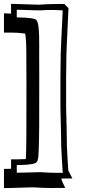

<svg xmlns="http://www.w3.org/2000/svg" viewBox="-37 -717 443 988"><path d="M307.1 30.3Q308.6 62.5 310.3 94.7Q312 127 314.5 160.6L335.4 201.2Q315.9 201.2 305.2 201.2Q294.4 201.2 289.1 201.4Q283.7 201.7 282.5 201.7Q281.2 201.7 280.3 201.7Q279.3 202.6 279.1 204.1Q278.8 205.6 280.5 210.4Q282.2 215.3 286.6 224.6Q291 233.9 298.8 250H248.5Q247.6 250 246.3 250.2Q245.1 250.5 243.7 250.5Q199.2 250.5 172.4 249Q145.5 247.6 137.7 247.1H136.2Q132.3 247.1 118.2 247.3Q104 247.6 83 248.3Q62 249 36.4 249.8Q10.7 250.5 -16.6 251V151.9Q-7.8 151.9 1.2 151.9Q10.3 151.9 20 151.4V103Q38.1 103 58.6 102.8Q79.1 102.5 96.2 101.6Q97.2 73.2 97.9 44.2Q98.6 15.1 98.6 -17.1L99.1 -290L98.6 -380.4V-419.4Q98.6 -439 98.4 -458.7Q98.1 -478.5 97.4 -495.8Q96.7 -513.2 95.2 -526.4Q93.8 -539.6 91.3 -545.9Q91.8 -544.9 90.6 -544.4Q89.4 -543.9 85.4 -544.9H85.9Q56.6 -549.3 21.5 -549.3H-16.6V-648.4Q-6.8 -647.9 2 -647.7Q10.7 -647.5 20 -647V-697.3Q47.9 -696.3 73.7 -695.6Q99.6 -694.8 120.1 -694.1Q140.6 -693.4 154.3 -693.1Q168 -692.9 170.9 -692.9Q171.4 -692.9 171.1 -693.1Q170.9 -693.4 173.3 -693.4Q183.6 -694.3 210.2 -695.6Q236.8 -696.8 275.9 -696.8Q276.9 -696.8 277.8 -696.5Q278.8 -696.3 279.8 -696.3H294.4L315.4 -674.8Q314.9 -665.5 314.2 -647.9Q313.5 -630.4 312.3 -608.2Q311 -585.9 310.1 -561Q309.1 -536.1 307.9 -512.7Q306.6 -489.3 305.9 -468.8Q305.2 -448.2 304.7 -434.6Q304.2 -408.2 304 -377.4Q303.7 -346.7 303.2 -320.8V-174.3Q303.2 -169.9 303.5 -150.9Q303.7 -131.8 304.7 -105.5Q305.2 -86.4 305.7 -65.9Q306.2 -45.4 306.4 -26.6Q306.6 -7.8 306.9 7.3Q307.1 22.5 307.1 30.3ZM285.6 168.5Q283.2 133.3 281.2 99.4Q279.3 65.4 277.8 31.7Q277.8 23.4 277.6 5.9Q277.3 -11.7 276.9 -33.2Q276.4 -54.7 275.9 -78.1Q275.4 -101.6 274.9 -121.6Q274.4 -141.6 274.2 -156Q273.9 -170.4 273.9 -174.3V-321.3L275.4 -435.1Q275.9 -448.7 276.6 -468.3Q277.3 -487.8 278.3 -510Q279.3 -532.2 280.5 -555.7Q281.7 -579.1 282.7 -599.9Q283.7 -620.6 284.4 -637.5Q285.2 -654.3 285.6 -663.6Q261.2 -665.5 240.5 -665.8Q219.7 -666 204.1 -665.5Q186 -665 170.9 -663.6Q164.6 -663.6 135 -664.3Q105.5 -665 49.3 -667V-627.4H58.1Q76.7 -627.4 93.8 -626.2Q110.8 -625 127 -622.6Q142.6 -620.1 147.5 -616.5Q152.3 -612.8 154.8 -606.4Q159.2 -596.7 161.4 -576.4Q163.6 -556.2 164.3 -531Q165 -505.9 164.8 -479Q164.6 -452.1 164.6 -429.2L165 -338.9L164.6 -65.9Q164.6 -33.2 163.8 -2.9Q163.1 27.3 162.1 56.6Q161.6 77.6 160.2 89.6Q158.7 101.6 156.5 107.9Q154.3 114.3 151.9 116.7Q149.4 119.1 146.5 121.1Q141.6 124.5 130.6 126.7Q119.6 128.9 105.7 130.1Q91.8 131.3 76.9 131.8Q62 132.3 49.3 132.3V171.9Q157.7 168.9 172.9 168.9Q174.3 168.9 201.4 170.7Q228.5 172.4 280.3 172.4Q282.7 172.4 284.4 172.1Q286.1 171.9 287.6 171.9Z"/></svg>

Font: XB Kayhan Sayeh
Style: Regular
Weight: 700
Designer: Behnam
Foundry: Irmug
Version: Version 7.300 2009